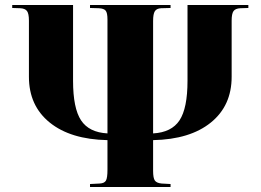

<svg xmlns="http://www.w3.org/2000/svg" viewBox="-20 -750 1045 770"><path d="M341 0V-12L380 -14Q399 -15 405 -26Q411 -37 411 -69V-188Q263 -191 179.5 -258.5Q96 -326 96 -442V-667Q96 -695 88.5 -705.5Q81 -716 61 -717L29 -718V-730H273V-426Q273 -316 305 -267.5Q337 -219 411 -215V-672Q411 -698 404 -707Q397 -716 376 -717L341 -718V-730H664V-718L626 -717Q608 -716 601 -705Q594 -694 594 -666V-215Q668 -219 700 -267.5Q732 -316 732 -426V-730H976V-718L944 -717Q924 -716 916.5 -705.5Q909 -695 909 -667V-442Q909 -326 825.5 -258.5Q742 -191 594 -188V-65Q594 -36 601 -26Q608 -16 628 -14L664 -12V0Z"/></svg>

Font: Literata 72pt ExtraBold
Style: Regular
Weight: 800
Designer: Latin by Veronika Burian and Jose Scaglione. Greek by Irene Vlachou. Cyrillic by Vera Evstafieva.
Foundry: TypeTogether
Version: Version 3.002